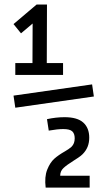

<svg xmlns="http://www.w3.org/2000/svg" viewBox="-20 -645 478 852"><path d="M125 -593.8 142.6 -625H188.5L187.5 -341.8H124ZM47.9 -365.2H259.8V-312.5H47.9ZM40 -538.1 142.6 -625 179.7 -586.9 73.2 -497.1ZM388.7 -270.5 396.5 -216.8 47.9 -167 40 -220.7ZM268.6 26.4Q277.3 21.5 284.2 16.6Q291 11.7 296.9 6.8Q304.7 -1 308.1 -10.3Q311.5 -19.5 311.5 -31.2Q311.5 -51.8 300.8 -62Q290 -72.3 260.7 -72.3Q235.4 -72.3 196.3 -65.4L188.5 -116.2Q228.5 -125 266.6 -125Q323.2 -125 349.6 -101.1Q376 -77.1 376 -34.2Q376 -11.7 368.7 6.3Q361.3 24.4 346.7 39.1Q338.9 46.9 327.1 54.7Q315.4 62.5 304.7 69.3Q276.4 86.9 261.7 100.6Q247.1 114.3 247.1 134.8L182.6 187.5Q176.8 139.6 189.5 107.9Q202.1 76.2 220.7 59.6Q239.3 43 268.6 26.4ZM207 134.8H377.9V187.5H182.6Z"/></svg>

Font: Sudo Var
Style: Regular
Weight: 400
Monospace: yes
Designer: Jens Kutilek
Foundry: Jens Kutilek
Version: Version 0.065;FEAKit 1.0